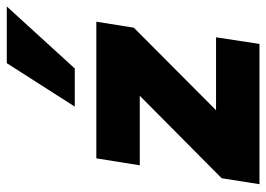

<svg xmlns="http://www.w3.org/2000/svg" viewBox="-132 -670 802 579"><g transform="rotate(-90 269.5 -381.0)"><path d="M3 0 21 -114 310 -401 315 -361H60L81 -492H493L475 -379L180 -85L175 -131H446L426 0ZM237 -557 368 -762H539L352 -557Z"/></g></svg>

Font: Nunito Sans 12pt ExtraLight 12pt Black
Style: Italic
Weight: 900
Italic angle: -9°
Version: Version 3.101;gftools[0.9.27]